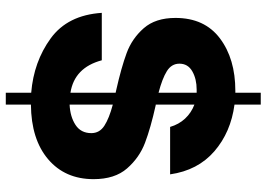

<svg xmlns="http://www.w3.org/2000/svg" viewBox="-152 -722 943 680"><g transform="rotate(90 320.0 -381.5)"><path d="M350 -19V70H308V-20Q198 -29 115.5 -89Q33 -149 25 -270H193Q219 -173 308 -159V-319L299 -321Q219 -339 167.5 -358Q116 -377 79.5 -418.5Q43 -460 43 -531Q43 -634 115.5 -688.5Q188 -743 301 -743H308V-833H350V-740Q448 -727 515.5 -668.5Q583 -610 597 -512H429Q420 -543 399.5 -565Q379 -587 350 -598V-461H352Q433 -443 485.5 -423Q538 -403 576 -359.5Q614 -316 614 -241Q614 -140 543.5 -80Q473 -20 350 -19ZM308 -471V-606H297Q259 -606 232 -590.5Q205 -575 205 -545Q205 -517 231.5 -500.5Q258 -484 308 -471ZM350 -156Q393 -158 422 -177Q451 -196 451 -233Q451 -262 425 -279Q399 -296 350 -309Z"/></g></svg>

Font: Open Sauce One Black
Style: Regular
Weight: 900
Designer: Alfredo Marco Pradil
Foundry: Creative Sauce Fz LLC
Version: Version 1.477